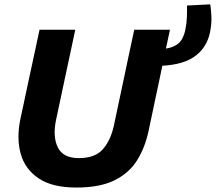

<svg xmlns="http://www.w3.org/2000/svg" viewBox="-20 -850 994 884"><path d="M331 13.5Q220.5 13.5 157.5 -29Q94.5 -71.5 75 -143.2Q55.5 -215 74 -302.5Q80 -329.5 89.8 -376Q99.5 -422.5 110.5 -473.5Q125.5 -543 137.5 -598.5Q149.5 -654 162 -713H326.5Q314 -654 302.2 -598.5Q290.5 -543 275.5 -474L238 -297.5Q222 -221.5 246 -171.8Q270 -122 343 -122Q417.5 -122 453.5 -162.8Q489.5 -203.5 504.5 -272.5L547 -473Q561.5 -542 573.5 -598.2Q585.5 -654.5 598 -713H762.5Q750 -654.5 738.2 -598.8Q726.5 -543 712 -473.5Q702.5 -430 693.2 -385.5Q684 -341 676.2 -304.5Q668.5 -268 664 -247Q648 -171.5 611.8 -112.8Q575.5 -54 508 -20.2Q440.5 13.5 331 13.5ZM696 -546.5 695.5 -623Q746 -623 774 -634Q802 -645 815 -665.5Q828 -686 833.5 -714Q839.5 -743.5 840.5 -771.2Q841.5 -799 841 -824.5L948 -830Q951.5 -810 953.2 -775.2Q955 -740.5 947 -701.5Q931.5 -626.5 871 -586.5Q810.5 -546.5 696 -546.5Z"/></svg>

Font: Commissioner
Style: Bold Italic
Weight: 700
Italic angle: -12°
Designer: Kostas Bartsokas
Foundry: Kostas Bartsokas
Version: Version 1.000; ttfautohint (v1.8.3)